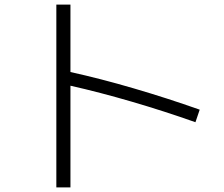

<svg xmlns="http://www.w3.org/2000/svg" viewBox="-20 -773 978 837"><path d="M287.1 -399.4V43.9H225.6V-752.9H287.1V-459Q418 -430.2 563.2 -387.7Q708.5 -345.2 850.6 -294.9L832 -240.2Q693.8 -289.1 554.2 -329.8Q414.6 -370.6 287.1 -399.4Z"/></svg>

Font: Pretendard JP Light
Style: Regular
Weight: 300
Designer: Base glyphs from Inter by Rasmus Andersson; Hangeul glyphs from Noto Sans CJK(Source Han Sans) by Jang Soo-young and Kan
Foundry: Kil Hyung-jin
Version: Version 1.309